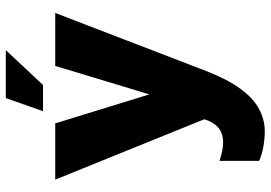

<svg xmlns="http://www.w3.org/2000/svg" viewBox="-152 -562 910 645"><g transform="rotate(-90 302.5 -239.0)"><path d="M185 196Q158 196 131.5 191Q105 186 85 177V44Q104 50 118.5 53Q133 56 148 56Q171 56 189 45.5Q207 35 219 8.5Q231 -18 236 -66L240 30L22 -508H211L316 -167H301L404 -508H582L387 -1Q359 71 327 114.5Q295 158 259 177Q223 196 185 196ZM252 -549 296 -674H457L340 -549Z"/></g></svg>

Font: Maven Pro ExtraBold
Style: Regular
Weight: 800
Designer: Joe Prince
Foundry: Joe Prince
Version: Version 2.100